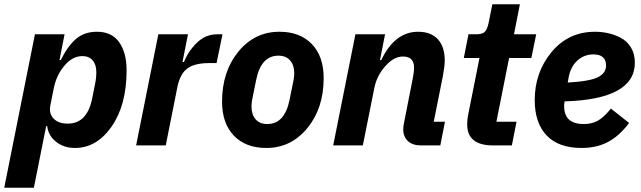

<svg xmlns="http://www.w3.org/2000/svg" viewBox="-46 -687 3030 907"><path d="M-26 200 119 -525H259L235 -403H241Q274 -470 313.5 -503.5Q353 -537 412 -537Q482 -537 517 -487.5Q552 -438 552 -355Q552 -191 481.5 -89.5Q411 12 308 12Q255 12 218.5 -17.5Q182 -47 177 -91H172L114 200ZM274 -103Q365 -103 389 -220L403 -290Q409 -318 409 -347Q409 -382 391.5 -402Q374 -422 343 -422Q295 -422 256 -374Q220 -330 208 -270L192 -190Q184 -151 207 -127Q230 -103 274 -103Z M737 0H597L702 -525H842L816 -394H823Q843 -445 884 -485Q925 -525 980 -525H1005L977 -389H942Q874 -389 839.5 -364Q805 -339 792 -276Z M1212 12Q1115 12 1059 -46Q1003 -104 1003 -207Q1003 -349 1080 -443Q1157 -537 1274 -537Q1371 -537 1427 -479Q1483 -421 1483 -318Q1483 -176 1406 -82Q1329 12 1212 12ZM1217 -101Q1299 -101 1322 -216L1341 -310Q1344 -328 1344 -341Q1344 -379 1324.5 -401.5Q1305 -424 1269 -424Q1187 -424 1164 -309L1145 -215Q1142 -197 1142 -184Q1142 -146 1161.5 -123.5Q1181 -101 1217 -101Z M1668 0H1528L1633 -525H1773L1749 -403H1755Q1819 -537 1929 -537Q1990 -537 2022.5 -501.5Q2055 -466 2055 -401Q2055 -376 2046 -327L2003 -112H2056L2034 0H1943Q1903 0 1881 -20.5Q1859 -41 1859 -76Q1859 -89 1862 -104L1903 -312Q1910 -345 1910 -368Q1910 -420 1857 -420Q1813 -420 1772 -372Q1733 -327 1722 -270Z M2372 0H2284Q2161 0 2161 -99Q2161 -122 2165 -142L2219 -413H2145L2167 -525H2203Q2233 -525 2244.5 -537Q2256 -549 2262 -578L2280 -667H2410L2382 -525H2487L2464 -413H2359L2299 -112H2394Z M2702 12Q2592 12 2536 -47.5Q2480 -107 2480 -214Q2480 -345 2559.5 -441Q2639 -537 2765 -537Q2797 -537 2828 -530Q2859 -523 2888 -507.5Q2917 -492 2935 -462Q2953 -432 2953 -391Q2953 -218 2621 -208Q2619 -196 2619 -185Q2619 -101 2712 -101Q2749 -101 2777.5 -116.5Q2806 -132 2840 -174L2926 -106Q2878 -43 2824.5 -15.5Q2771 12 2702 12ZM2757 -430Q2713 -430 2681 -400.5Q2649 -371 2640 -320L2636 -297Q2741 -303 2779 -322.5Q2817 -342 2817 -377Q2817 -430 2757 -430Z"/></svg>

Font: Aneliza
Style: Bold Italic
Weight: 700
Italic angle: -11.31°
Designer: Mike Abbink, Paul van der Laan, Pieter van Rosmalen
Foundry: Bold Monday
Version: Version 3.0